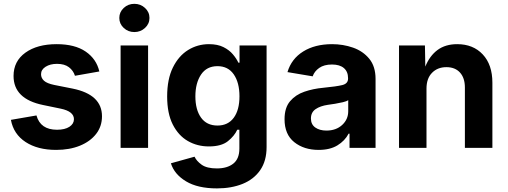

<svg xmlns="http://www.w3.org/2000/svg" viewBox="-20 -788 2706 1023"><path d="M279.3 10.7Q180.7 10.7 116.5 -31.2Q52.2 -73.2 38.1 -149.4L174.3 -172.9Q195.3 -96.7 283.7 -96.7Q325.7 -96.7 349.9 -112.5Q374 -128.4 374 -152.8Q374 -194.3 303.7 -209L209.5 -228.5Q52.2 -260.7 52.2 -383.3Q52.2 -461.9 115.2 -507.3Q178.2 -552.7 281.7 -552.7Q378.9 -552.7 436.5 -513.2Q494.1 -473.6 509.3 -407.2L379.4 -384.3Q370.6 -412.1 347.2 -429.9Q323.7 -447.8 283.7 -447.8Q247.6 -447.8 223.1 -432.4Q198.7 -417 198.7 -392.6Q198.7 -372.1 214.6 -357.7Q230.5 -343.3 269 -335.4L367.2 -315.9Q523.4 -284.2 523.4 -168.5Q523.4 -114.7 492.2 -74.5Q460.9 -34.2 405.8 -11.7Q350.6 10.7 279.3 10.7Z M622.6 0V-545.9H769V0ZM695.8 -617.2Q662.6 -617.2 639.2 -639.2Q615.7 -661.1 615.7 -692.4Q615.7 -723.6 639.2 -745.6Q662.6 -767.6 695.8 -767.6Q729 -767.6 752.7 -745.6Q776.4 -723.6 776.4 -692.4Q776.4 -661.1 752.7 -639.2Q729 -617.2 695.8 -617.2Z M1136.2 215.8Q1033.7 215.8 971.2 178.2Q908.7 140.6 890.6 82L1016.6 46.9Q1026.9 69.8 1054.4 89.6Q1082 109.4 1135.3 109.4Q1190.9 109.4 1223.1 83.7Q1255.4 58.1 1255.4 3.9V-96.7H1244.1Q1229 -63.5 1194.1 -35.6Q1159.2 -7.8 1092.8 -7.8Q1031.2 -7.8 981 -36.6Q930.7 -65.4 900.6 -124.5Q870.6 -183.6 870.6 -273.9Q870.6 -366.2 901.1 -428.2Q931.6 -490.2 982.2 -521.5Q1032.7 -552.7 1093.3 -552.7Q1139.2 -552.7 1170.4 -537.1Q1201.7 -521.5 1220.9 -498.5Q1240.2 -475.6 1250 -454.1H1256.3V-545.9H1400.4V-4.4Q1400.4 69.3 1366.5 118.4Q1332.5 167.5 1272.7 191.7Q1212.9 215.8 1136.2 215.8ZM1138.7 -119.1Q1194.8 -119.1 1225.3 -160.4Q1255.9 -201.7 1255.9 -274.9Q1255.9 -347.7 1225.6 -391.6Q1195.3 -435.5 1138.7 -435.5Q1081.1 -435.5 1051 -390.4Q1021 -345.2 1021 -274.9Q1021 -203.1 1051.3 -161.1Q1081.5 -119.1 1138.7 -119.1Z M1677.7 10.7Q1599.6 10.7 1547.9 -30.5Q1496.1 -71.8 1496.1 -152.8Q1496.1 -213.9 1525.4 -248.5Q1554.7 -283.2 1601.6 -299.3Q1648.4 -315.4 1702.1 -320.3Q1772.5 -327.1 1803.5 -334.7Q1834.5 -342.3 1834.5 -369.1V-371.6Q1834.5 -406.2 1812.3 -425.3Q1790 -444.3 1749 -444.3Q1706.5 -444.3 1680.7 -426Q1654.8 -407.7 1646 -381.3L1511.7 -403.8Q1532.7 -474.6 1595.5 -513.7Q1658.2 -552.7 1749.5 -552.7Q1808.1 -552.7 1861.1 -534.2Q1914.1 -515.6 1947.5 -474.9Q1981 -434.1 1981 -367.7V0H1842.3V-75.7H1837.4Q1817.4 -37.6 1777.8 -13.4Q1738.3 10.7 1677.7 10.7ZM1719.2 -92.3Q1770.5 -92.3 1803 -122.1Q1835.4 -151.9 1835.4 -195.3V-254.4Q1826.7 -248 1806.9 -243.4Q1787.1 -238.8 1765.1 -235.1Q1743.2 -231.4 1727.1 -229.5Q1686.5 -223.6 1661.6 -206.5Q1636.7 -189.5 1636.7 -156.7Q1636.7 -125 1659.9 -108.6Q1683.1 -92.3 1719.2 -92.3Z M2252.4 -315.9V0H2106V-545.9H2244.1L2246.1 -433.1Q2269 -490.2 2311 -521.5Q2353 -552.7 2416 -552.7Q2501 -552.7 2552.2 -498Q2603.5 -443.4 2603.5 -347.2V0H2457V-321.8Q2457 -372.6 2430.9 -401.4Q2404.8 -430.2 2358.4 -430.2Q2311.5 -430.2 2282 -400.1Q2252.4 -370.1 2252.4 -315.9Z"/></svg>

Font: Inter
Style: Bold
Weight: 700
Designer: Rasmus Andersson
Foundry: rsms
Version: Version 4.001;git-9221beed3